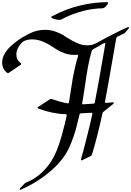

<svg xmlns="http://www.w3.org/2000/svg" viewBox="-231 -1295 1219 1784"><path d="M339 -1114Q323 -1105 275 -1118Q244 -1127 245 -1137Q246 -1140 251 -1143Q383 -1214 522 -1246Q644 -1274 763 -1275Q783 -1275 764 -1249Q742 -1220 723 -1218Q633 -1216 552 -1196Q426 -1163 339 -1114ZM-37 467Q-45 471 -48 466.5Q-51 462 -45 455L-3 411Q3 404 12 401Q74 377 132 331Q199 275 246 202Q297 123 339 -23Q378 -163 389 -221Q391 -234 378 -234Q257 -237 127 -286Q109 -291 125 -302L233 -373Q241 -378 250 -375Q332 -346 396 -335Q409 -333 410 -345Q415 -374 427 -453Q439 -532 445.5 -570Q452 -608 465.5 -667Q479 -726 494 -773Q498 -786 484 -786Q475 -785 457 -785Q412 -785 370 -800Q328 -815 294.5 -836Q261 -857 228 -878Q195 -899 153 -914Q111 -929 66 -929Q23 -929 -11 -912Q-36 -895 -57.5 -860Q-79 -825 -79 -790Q-79 -739 -39 -709Q-28 -701 -39 -693L-148 -619Q-157 -612 -164 -618Q-211 -652 -211 -716Q-211 -776 -155 -842Q-112 -890 -28 -945Q26 -975 46 -985Q114 -1018 188 -1018Q239 -1018 287.5 -1000.5Q336 -983 369 -960.5Q402 -938 446 -914Q490 -890 528 -880Q555 -874 579 -874Q587 -874 594.5 -874.5Q602 -875 609.5 -876Q617 -877 621.5 -877.5Q626 -878 633.5 -881Q641 -884 643.5 -885Q646 -886 654.5 -890Q663 -894 664.5 -894.5Q666 -895 676 -900.5Q686 -906 688 -907Q813 -978 955 -1042Q963 -1046 966.5 -1041.5Q970 -1037 964 -1030L932 -992Q926 -985 917 -982L861 -955Q850 -949 849 -939Q764 -447 745 -352Q743 -345 746 -341.5Q749 -338 756 -339Q775 -340 816 -344Q825 -345 827 -340.5Q829 -336 822 -330L734 -259Q723 -252 722 -246Q674 -24 624 140Q621 150 612 155L534 193Q527 197 523.5 193.5Q520 190 522 183Q578 -16 627 -234Q629 -241 626 -244.5Q623 -248 616 -247Q606 -246 572 -245Q538 -244 520 -242Q509 -240 508 -231Q485 -136 473.5 -93Q462 -50 436 19Q410 88 377 140Q314 238 202.5 325Q91 412 -37 467ZM533 -339Q531 -332 534 -328.5Q537 -325 544 -326L637 -332Q649 -333 650 -343Q678 -483 747 -884Q748 -891 744.5 -894Q741 -897 734 -894Q722 -887 687.5 -867Q653 -847 634 -837Q625 -832 622 -824Q602 -758 587 -676.5Q572 -595 558 -495.5Q544 -396 533 -339Z"/></svg>

Font: Joscelyn
Style: Regular
Weight: 400
Designer: Peter S. Baker
Version: Version 1.012